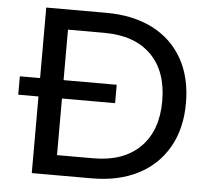

<svg xmlns="http://www.w3.org/2000/svg" viewBox="-50 -727 831 780"><g transform="rotate(5 366.0 -337.5)"><path d="M107.5 0V-312.5H25V-387.5H107.5V-675H351.7Q461.7 -675 541.2 -634.6Q620.8 -594.2 663.8 -518.3Q706.7 -442.5 706.7 -337.5Q706.7 -233.3 663.3 -157.5Q620 -81.7 540.4 -40.8Q460.8 0 351.7 0ZM203.3 -81.7H351.7Q474.2 -81.7 542.1 -149.2Q610 -216.7 610 -337.5Q610 -459.2 542.5 -526.2Q475 -593.3 351.7 -593.3H203.3V-387.5H420V-312.5H203.3Z"/></g></svg>

Font: Funnel Display Light
Style: Regular
Weight: 400
Version: Version 1.000